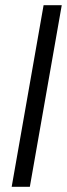

<svg xmlns="http://www.w3.org/2000/svg" viewBox="-20 -720 258 740"><path d="M25 0 148 -700H218L95 0Z"/></svg>

Font: DM Sans 28pt Light
Style: Italic
Weight: 300
Italic angle: -10°
Version: Version 4.004;gftools[0.9.30]